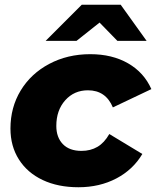

<svg xmlns="http://www.w3.org/2000/svg" viewBox="-20 -779 657 808"><path d="M24 -238Q24 -327 67 -398Q110 -469 187 -510Q264 -551 360 -551Q452 -551 519 -512.5Q586 -474 617 -404L455 -327Q425 -399 350 -399Q292 -399 254.5 -357Q217 -315 217 -249Q217 -201 244.5 -172.5Q272 -144 323 -144Q361 -144 390 -161Q419 -178 440 -215L579 -131Q540 -65 469.5 -28Q399 9 310 9Q224 9 159.5 -21.5Q95 -52 59.5 -108Q24 -164 24 -238ZM474 -607 399 -684 302 -607H172L324 -759H488L597 -607Z"/></svg>

Font: Montserrat Alternates ExtraBold
Style: Italic
Weight: 800
Italic angle: -11.3°
Designer: Julieta Ulanovsky
Foundry: Julieta Ulanovsky
Version: Version 7.200